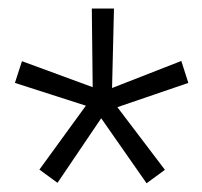

<svg xmlns="http://www.w3.org/2000/svg" viewBox="-20 -731 464 440"><path d="M70.3 -342.3 176.8 -488.8 14.2 -541 30.3 -590.8 192.4 -531.2 190.4 -711.4H241.2L236.8 -529.3L395.5 -591.3L411.6 -541L249 -485.4L357.9 -341.8L315.9 -311L211.9 -460L111.8 -312Z"/></svg>

Font: Vazirmatn RD ExtraLight
Style: Regular
Weight: 200
Designer: Saber Rastikerdar
Foundry: Saber Rastikerdar
Version: Version 32.102